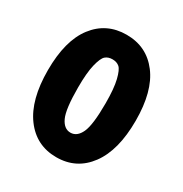

<svg xmlns="http://www.w3.org/2000/svg" viewBox="-156 -764 851 894"><g transform="rotate(30 270.0 -317.0)"><path d="M506 -320Q506 -161 442 -74.5Q378 12 270 12Q162 12 98 -74.5Q34 -161 34 -320Q34 -479 98 -562.5Q162 -646 270 -646Q378 -646 442 -562Q506 -478 506 -320ZM344 -320Q344 -400 333 -444.5Q322 -489 307.5 -501.5Q293 -514 270 -514Q247 -514 232.5 -501.5Q218 -489 207 -444.5Q196 -400 196 -320Q196 -204 215.5 -162Q235 -120 270 -120Q305 -120 324.5 -162Q344 -204 344 -320Z"/></g></svg>

Font: Assistant ExtraBold
Style: Regular
Weight: 800
Designer: Hebrew By Ben Nathan, Latin by Paul Hunt
Version: Version 2.001;PS 002.001;hotconv 1.0.88;makeotf.lib2.5.64775